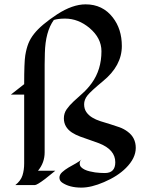

<svg xmlns="http://www.w3.org/2000/svg" viewBox="-20 -856 663 888"><path d="M186.5 -151.4Q186.5 -103.5 155.8 -66.4H235.8Q230 -62 216.8 -51Q203.6 -40 188.5 -28.3Q150.9 0 141.1 0H50.8Q76.2 -20 84 -44.9Q91.8 -69.8 91.8 -100.6V-418.5H30.3L91.8 -466.8Q91.8 -567.9 96.9 -599.9Q102.1 -631.8 111.3 -655Q120.6 -678.2 137.7 -699.7Q169.9 -740.7 244.1 -789.6Q315.4 -835.9 376 -835.9Q454.6 -835.9 501.5 -775.4Q543.5 -721.7 543.5 -643.1Q543.5 -551.8 456.1 -480.5Q399.9 -434.1 384.5 -414.6Q369.1 -395 369.1 -373.8Q369.1 -352.5 379.4 -337.6Q389.6 -322.8 406.5 -312.5Q423.3 -302.2 444.8 -295.4Q466.3 -288.6 488.5 -282Q510.7 -275.4 532.2 -267.6Q553.7 -259.8 570.3 -247.1Q607.9 -219.7 607.9 -171.9Q607.9 -124.5 562.5 -79.1Q523.9 -40.5 460.9 -13.7Q402.3 11.7 356.4 11.7Q300.8 11.7 267.1 -11.7Q254.9 -20.5 254.9 -34.4Q254.9 -48.3 267.6 -59.8Q280.3 -71.3 297.1 -81.3Q314 -91.3 331.3 -100.6Q348.6 -109.9 357.4 -119.6Q348.6 -110.8 348.6 -100.3Q348.6 -89.8 355.2 -83Q361.8 -76.2 372.1 -71.3Q382.3 -66.4 395 -63.5Q407.7 -60.5 419.9 -58.6Q443.4 -55.7 464.8 -55.7Q513.2 -55.7 513.2 -105.5Q513.2 -164.1 438 -193.4Q416.5 -201.7 394.3 -209Q372.1 -216.3 350.6 -224.4Q329.1 -232.4 312.5 -243.2Q275.4 -268.1 275.4 -308.6Q275.4 -332 288.3 -350.6Q301.3 -369.1 320.6 -387Q339.8 -404.8 362.3 -424.8Q384.8 -444.8 404.3 -471.7Q449.2 -533.7 449.2 -619.1Q449.2 -679.7 394.5 -726.1Q342.3 -770 280.8 -770Q249.5 -770 229 -763.7Q189.9 -710 187.5 -610.4Q186.5 -582.5 186.5 -557.1Z"/></svg>

Font: Fondamento
Style: Regular
Weight: 400
Version: Version 1.000